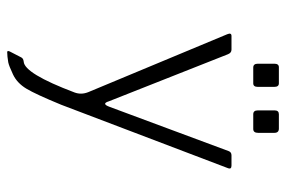

<svg xmlns="http://www.w3.org/2000/svg" viewBox="-154 -520 814 547"><g transform="rotate(90 253.5 -247.0)"><path d="M285 -152 411 -491Q414 -499 423 -499H452Q463 -499 460 -490L279 -14Q249 59 233 85.5Q217 112 192.5 123.5Q168 135 158 137Q140 140 129 140Q124 140 127 133L144 100Q147 94 156 93Q190 91 244 -52Q251 -71 243 -91L78 -487Q73 -499 83 -499H122Q131 -499 135 -489L269 -150Q276 -127 285 -152ZM295 -574V-622Q295 -634 306 -634H347Q359 -634 359 -621V-575Q359 -561 348 -561H306Q295 -561 295 -574ZM162 -574V-621Q162 -634 172 -634H218Q228 -634 228 -621V-574Q228 -561 218 -561H173Q162 -561 162 -574Z"/></g></svg>

Font: Vivano Light
Style: Regular
Weight: 300
Designer: Joe Prince, Josias Burgherr
Version: Version 2.064;September 19, 2022;FontCreator 14.0.0.2877 64-